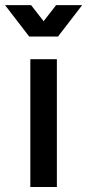

<svg xmlns="http://www.w3.org/2000/svg" viewBox="-59 -743 347 763"><path d="M61.5 0V-507.8H167V0ZM64.5 -722.7 114.3 -658.7 164.1 -722.7H267.6L171.4 -597.7H57.1L-39.1 -722.7Z"/></svg>

Font: Giphurs Medium
Style: Regular
Weight: 500
Version: Version 0.920; ttfautohint (v1.8.4.7-5d5b)